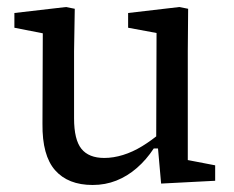

<svg xmlns="http://www.w3.org/2000/svg" viewBox="-20 -515 668 547"><path d="M244 12Q174 12 137 -30Q100 -72 101 -162L102 -448L133 -414L21 -436V-478L168 -495L193 -490L191 -369V-178Q191 -117 212 -91Q233 -65 277 -65Q303 -65 330.5 -73.5Q358 -82 385 -98.5Q412 -115 438 -137L446 -92H418Q397 -60 370 -36.5Q343 -13 311.5 -0.5Q280 12 244 12ZM439 8 429 -105 425 -106 426 -421 345 -436V-478L491 -495L516 -490L515 -369V-59L593 -44V0Z"/></svg>

Font: Source Serif 4
Style: Regular
Weight: 400
Designer: Frank Grießhammer
Foundry: Adobe Systems Incorporated
Version: Version 4.004;hotconv 1.0.116;makeotfexe 2.5.65601